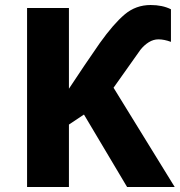

<svg xmlns="http://www.w3.org/2000/svg" viewBox="-20 -746 717 766"><path d="M662 -709V-579Q635 -589 612 -589Q592 -589 573.5 -577.5Q555 -566 540 -547L433 -396L677 0H487L315 -289L255 -249V0H88V-714H255V-392Q297 -454 317 -485L378 -574Q433 -651 477.5 -688.5Q522 -726 581 -726Q628 -726 662 -709Z"/></svg>

Font: Noto Sans UI ExtraBold
Style: Regular
Weight: 800
Designer: Monotype Design Team
Foundry: Monotype Imaging Inc.
Version: Version 1.001